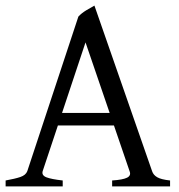

<svg xmlns="http://www.w3.org/2000/svg" viewBox="-20 -663 635 683"><path d="M200.7 -261.2H370.1L284.2 -512.2ZM378.9 0V-21Q417 -23.4 432.1 -31Q447.3 -38.6 440.9 -54.2L385.3 -216.8H186L131.8 -54.2Q127.4 -39.1 145.3 -32.2Q163.1 -25.4 203.1 -21V0H0V-21Q33.2 -26.9 52.5 -33.4Q71.8 -40 77.1 -54.2L258.8 -604Q270 -616.2 286.6 -626.2Q303.2 -636.2 315.9 -643.1L521 -54.2Q525.4 -40.5 539.3 -32.5Q553.2 -24.4 585 -21V0Z"/></svg>

Font: f3be8e4dedee8fb5 - subset of Gentium
Style: Regular
Weight: 400
Designer: J. Victor Gaultney
Version: Version 1.02; 2005; OFL release